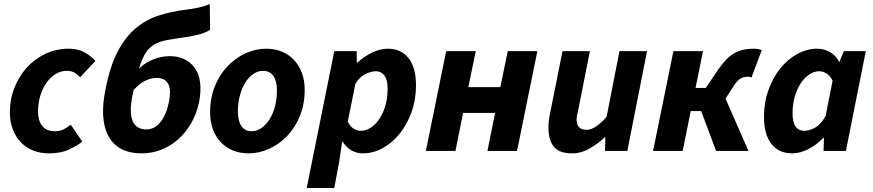

<svg xmlns="http://www.w3.org/2000/svg" viewBox="-20 -750 4337 954"><path d="M29 -192Q29 -256 51.5 -313.5Q74 -371 113.5 -414.5Q153 -458 206.5 -483Q260 -508 321 -508Q368 -508 401.5 -489Q435 -470 454 -447L378 -366Q363 -382 348 -390Q333 -398 312 -398Q282 -398 256 -382Q230 -366 210.5 -338Q191 -310 180 -273.5Q169 -237 169 -195Q169 -150 190 -124Q211 -98 253 -98Q279 -98 297.5 -108Q316 -118 332 -130L389 -46Q361 -25 321.5 -6.5Q282 12 223 12Q182 12 146.5 -1.5Q111 -15 85 -41.5Q59 -68 44 -106Q29 -144 29 -192Z M685 12Q566 12 519.5 -72.5Q473 -157 505 -310Q527 -422 564.5 -493.5Q602 -565 652.5 -608Q703 -651 764.5 -671.5Q826 -692 897 -701Q943 -707 970 -713Q997 -719 1022 -730L1024 -602Q1001 -587 967.5 -578.5Q934 -570 900 -565Q847 -558 810 -551Q773 -544 747 -529Q721 -514 703.5 -486.5Q686 -459 671 -410Q703 -440 743 -455.5Q783 -471 824 -471Q863 -471 894.5 -456.5Q926 -442 947 -413.5Q968 -385 974 -342Q980 -299 969 -242Q957 -185 930 -138Q903 -91 865 -57.5Q827 -24 781 -6Q735 12 685 12ZM707 -107Q748 -107 777 -143Q806 -179 819 -242Q832 -308 814.5 -335.5Q797 -363 758 -363Q732 -363 703 -349.5Q674 -336 644 -303L638 -275Q621 -189 639.5 -148Q658 -107 707 -107Z M1216 12Q1172 12 1137 -2.5Q1102 -17 1076.5 -44Q1051 -71 1037.5 -108.5Q1024 -146 1024 -192Q1024 -264 1048 -322.5Q1072 -381 1111.5 -422Q1151 -463 1201 -485.5Q1251 -508 1302 -508Q1345 -508 1380.5 -493.5Q1416 -479 1441 -452Q1466 -425 1480 -387.5Q1494 -350 1494 -304Q1494 -232 1470 -173.5Q1446 -115 1406.5 -74Q1367 -33 1317 -10.5Q1267 12 1216 12ZM1286 -398Q1261 -398 1238.5 -382.5Q1216 -367 1199 -340Q1182 -313 1172 -275.5Q1162 -238 1162 -195Q1162 -150 1179 -124Q1196 -98 1231 -98Q1256 -98 1278.5 -113.5Q1301 -129 1318.5 -156Q1336 -183 1346 -220Q1356 -257 1356 -301Q1356 -347 1338.5 -372.5Q1321 -398 1286 -398Z M1666 50 1641 184H1504L1641 -496H1752L1753 -439H1756Q1790 -470 1829.5 -489Q1869 -508 1907 -508Q1973 -508 2010 -461Q2047 -414 2047 -326Q2047 -255 2025 -193.5Q2003 -132 1966 -86Q1929 -40 1881.5 -14Q1834 12 1783 12Q1751 12 1725 -3.5Q1699 -19 1682 -47H1680ZM1848 -396Q1825 -396 1796.5 -382.5Q1768 -369 1746 -334L1708 -146Q1719 -122 1736.5 -111Q1754 -100 1773 -100Q1799 -100 1823 -116Q1847 -132 1865.5 -160Q1884 -188 1895 -226Q1906 -264 1906 -309Q1906 -354 1890 -375Q1874 -396 1848 -396Z M2096 0 2197 -496H2344L2307 -317H2466L2503 -496H2650L2549 0H2402L2440 -189H2281L2243 0Z M3097 0H2986L2988 -67H2984Q2950 -35 2908.5 -11.5Q2867 12 2822 12Q2760 12 2732.5 -20.5Q2705 -53 2705 -116Q2705 -133 2707 -150Q2709 -167 2713 -186L2775 -496H2911L2853 -203Q2849 -188 2847 -177Q2845 -166 2845 -156Q2845 -105 2895 -105Q2937 -105 2994 -169L3058 -496H3195Z M3225 0 3326 -496H3473L3436 -313H3487L3548 -404Q3570 -435 3590 -455.5Q3610 -476 3632 -487.5Q3654 -499 3676.5 -503.5Q3699 -508 3726 -508Q3748 -508 3765 -501L3714 -365Q3710 -367 3705.5 -368Q3701 -369 3696 -369Q3677 -369 3660 -360Q3643 -351 3623 -319L3585 -260L3699 0H3538L3464 -198H3412L3372 0Z M3776 -170Q3776 -241 3798 -302.5Q3820 -364 3857 -410Q3894 -456 3942 -482Q3990 -508 4041 -508Q4075 -508 4105 -490.5Q4135 -473 4149 -443H4151L4173 -496H4282L4183 0H4072L4074 -65H4071Q4037 -30 3996 -9Q3955 12 3916 12Q3850 12 3813 -35Q3776 -82 3776 -170ZM3976 -100Q4001 -100 4029.5 -115.5Q4058 -131 4082 -173L4117 -349Q4105 -374 4086.5 -385Q4068 -396 4051 -396Q4025 -396 4001 -380Q3977 -364 3958.5 -336Q3940 -308 3929 -270Q3918 -232 3918 -187Q3918 -142 3933.5 -121Q3949 -100 3976 -100Z"/></svg>

Font: mr_Source Sans Pro
Style: Bold Italic
Weight: 700
Italic angle: -11°
Designer: Paul D. Hunt
Foundry: Adobe Systems Incorporated
Version: Version 1.036;July 10, 2024;FontCreator 11.5.0.2430 64-bit